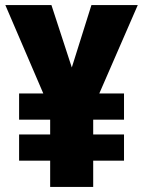

<svg xmlns="http://www.w3.org/2000/svg" viewBox="-20 -734 562 754"><path d="M262 -469 339 -714H521L370 -367H467V-264H346V-206H467V-103H346V0H177V-103H55V-206H177V-264H55V-367H150L1 -714H182Z"/></svg>

Font: Noto Sans Gurmukhi UI Condensed Black
Style: Regular
Weight: 900
Width: 3
Designer: Jelle Bosma - Monotype Design Team
Foundry: Monotype Imaging Inc.
Version: Version 2.004; ttfautohint (v1.8.4.7-5d5b)